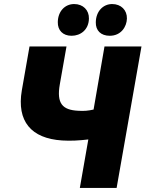

<svg xmlns="http://www.w3.org/2000/svg" viewBox="-20 -930 720 950"><path d="M287 -235C329 -232 375 -235 417 -240L375 0H557L680 -700H497L443 -388C417 -382 396 -380 366 -382C290 -386 259 -417 276 -513L309 -700H126L88 -483C62 -330 134 -245 287 -235ZM334 -753C379 -753 419 -783 420 -838C421 -880 391 -910 347 -910C302 -910 267 -875 266 -821C265 -780 291 -753 334 -753ZM523 -753C579 -753 607 -798 608 -838C609 -880 579 -910 535 -910C490 -910 455 -874 454 -820C453 -779 479 -753 523 -753Z"/></svg>

Font: Fixel Display ExtraBold
Style: Italic
Weight: 800
Italic angle: -10°
Designer: AlfaBravo + MacPaw
Foundry: Kyrylo Tkachov, Marchela Mozhyna, Serhii Makarenko, Maria Weinstein, Zakhar Kryvoshyya
Version: Version 1.210;Glyphs 3.2 (3217)